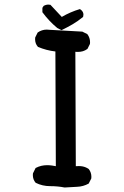

<svg xmlns="http://www.w3.org/2000/svg" viewBox="-20 -811 540 836"><path d="M135.3 -15.1Q123 -29.3 123 -48.8Q123 -51.8 123.5 -56.2L134.8 -79.1L136.2 -80.1Q158.7 -91.8 185.5 -91.8Q195.3 -91.8 206.1 -90.3L223.1 -87.4L221.2 -586.9Q182.1 -591.3 145 -606.9L144.5 -607.9Q132.8 -621.1 132.8 -640.6Q132.8 -643.6 133.3 -647.9L144 -669.4Q162.1 -682.1 183.6 -682.1Q189.5 -682.1 195.8 -681.2L338.4 -673.3L359.9 -662.6L360.8 -661.6Q372.1 -646.5 372.1 -627Q372.1 -624 371.6 -619.6L360.8 -598.1L359.4 -597.2Q342.8 -585 319.3 -585Q314 -585 308.1 -585.4L310.1 -87.4Q316.4 -87.9 324 -87.9Q331.5 -87.9 339.8 -86.4Q354 -83.5 366.2 -75.2Q377.9 -60.5 377.9 -41Q377.9 -38.1 377.4 -33.7L366.2 -11.7Q342.3 1.5 314.9 2.4Q287.6 3.4 261.2 5.4Q231.9 -0.5 198.2 -0.5Q164.6 -0.5 135.3 -15.1ZM164.6 -757.8V-776.9L169.9 -785.2Q179.7 -791 190.4 -791Q194.3 -791 199.7 -790L249 -737.3Q286.6 -759.3 328.1 -771.5Q333 -768.1 335 -766.1Q343.3 -757.8 343.3 -747.1Q343.3 -743.2 341.8 -737.3Q318.4 -718.3 296.1 -705.3Q273.9 -692.4 248 -679.7L229.5 -689Q193.4 -718.8 164.6 -757.8Z"/></svg>

Font: Bakudai
Style: Medium
Weight: 500
Version: Version 1.48